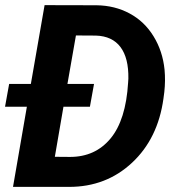

<svg xmlns="http://www.w3.org/2000/svg" viewBox="-26 -731 696 751"><path d="M24.9 0 79.1 -313.5H-6.3L9.8 -402.8H94.7L148.4 -710.9L351.6 -710.4Q423.3 -709.5 481.2 -678.2Q539.1 -647 574.7 -588.9Q610.4 -530.8 617.7 -458Q621.6 -415.5 616.7 -371.1L613.3 -345.2Q591.8 -189 490.5 -94.5Q389.2 0 244.6 0ZM325.7 -313.5H222.2L188.5 -117.7L248 -117.2Q346.7 -117.2 406.5 -189.5Q466.3 -261.7 475.1 -407.7L476.1 -423.3Q477.5 -503.9 445.3 -546.9Q413.1 -589.8 349.1 -591.8L271 -592.3L237.8 -402.8H341.8Z"/></svg>

Font: RobotoInd
Style: Bold Italic
Weight: 700
Italic angle: -12°
Designer: Google
Version: Version 2.001150; 2014